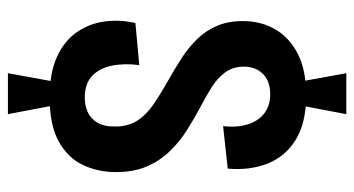

<svg xmlns="http://www.w3.org/2000/svg" viewBox="-230 -576 916 497"><g transform="rotate(90 228.5 -328.0)"><path d="M192 -645 170 -766H276L253 -645ZM170 110 192 -11H253L276 110ZM233 2Q168 2 126.5 -17.5Q85 -37 63 -69.5Q41 -102 36 -141Q31 -180 40 -220L149 -230Q144 -191 150.5 -159Q157 -127 177 -108Q197 -89 233 -89Q253 -89 269.5 -96Q286 -103 297 -120Q308 -137 308 -167Q308 -201 293 -224.5Q278 -248 251 -266.5Q224 -285 187 -306Q158 -322 130.5 -340Q103 -358 81.5 -380Q60 -402 47.5 -431Q35 -460 35 -498Q35 -545 56.5 -582Q78 -619 120 -640.5Q162 -662 227 -662Q298 -662 341.5 -635.5Q385 -609 403.5 -563Q422 -517 417 -459L307 -447Q310 -474 306 -496Q302 -518 291.5 -534.5Q281 -551 264 -560Q247 -569 225 -569Q202 -569 186 -560.5Q170 -552 161.5 -536.5Q153 -521 153 -501Q153 -472 168.5 -451.5Q184 -431 208.5 -416Q233 -401 258 -388Q288 -372 318 -353Q348 -334 372.5 -308.5Q397 -283 411.5 -249Q426 -215 426 -170Q426 -124 408 -85Q390 -46 347.5 -22Q305 2 233 2Z"/></g></svg>

Font: Bricolage Grotesque 24pt Condensed SemiBold
Style: Regular
Weight: 600
Width: 3
Designer: Mathieu Triay
Foundry: Atelier Triay
Version: Version 1.001;gftools[0.9.33.dev8+g029e19f]